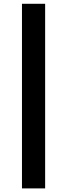

<svg xmlns="http://www.w3.org/2000/svg" viewBox="-20 -788 364 1040"><path d="M99 232.5V-767.5H224.5V232.5Z"/></svg>

Font: Newsreader Caption
Style: Bold
Weight: 700
Designer: Hugues Gentile
Foundry: Production Type
Version: Version 1.001